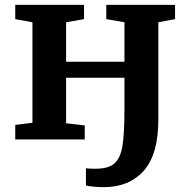

<svg xmlns="http://www.w3.org/2000/svg" viewBox="-20 -576 782 793"><path d="M408 197Q390 197 367 195Q344 193 335 190V119Q351 121 374 121Q427 121 452 99.5Q477 78 485.5 28Q494 -22 494 -125V-255H253V-67L330 -58V0H43V-60L114 -69V-484L43 -497V-556H327V-497L253 -484V-321H494V-484L419 -497V-556H703V-497L634 -484V-83Q634 61 574 129Q514 197 408 197Z"/></svg>

Font: Koeln Type Serif
Style: Bold
Weight: 700
Designer: Eben Sorkin
Foundry: Eben Sorkin
Version: Version 2.002